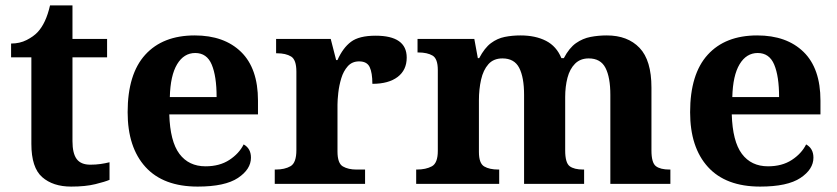

<svg xmlns="http://www.w3.org/2000/svg" viewBox="-20 -680 3096 710"><path d="M243 10Q176 10 136 -25Q96 -60 96 -148V-468H21V-519Q53 -519 78.5 -532Q104 -545 119 -561Q150 -594 165 -660H248V-536H376V-468H248V-158Q248 -113 263.5 -92Q279 -71 314 -71Q334 -71 351.5 -73.5Q369 -76 385 -80V-15Q369 -8 332.5 1Q296 10 243 10Z M711 10Q584 10 518 -62.5Q452 -135 452 -265Q452 -406 517 -477.5Q582 -549 700 -549Q809 -549 871.5 -488Q934 -427 934 -308V-257H606Q609 -157 643.5 -111Q678 -65 740 -65Q792 -65 828 -88.5Q864 -112 881 -146Q908 -131 908 -97Q908 -54 860 -22Q812 10 711 10ZM781 -321Q781 -398 763 -441Q745 -484 702 -484Q660 -484 635 -442.5Q610 -401 608 -321Z M996 0V-53H999Q1033 -53 1054.5 -65.5Q1076 -78 1076 -125V-415Q1076 -459 1056.5 -471Q1037 -483 1004 -483H1001V-536H1203L1223 -458H1228Q1248 -503 1278 -525.5Q1308 -548 1369 -548Q1484 -548 1484 -467Q1484 -421 1450.5 -395.5Q1417 -370 1357 -370Q1357 -411 1347 -432Q1337 -453 1308 -453Q1282 -453 1266 -435Q1250 -417 1242 -390.5Q1234 -364 1231 -337Q1228 -310 1228 -293V-120Q1228 -76 1248 -64.5Q1268 -53 1298 -53H1330V0Z M1519 0V-53H1521Q1555 -53 1577 -65Q1599 -77 1599 -122V-421Q1599 -463 1579.5 -474.5Q1560 -486 1527 -486H1524V-536H1734L1747 -465H1752Q1772 -503 1795.5 -520.5Q1819 -538 1846.5 -543.5Q1874 -549 1905 -549Q1960 -549 1999 -529Q2038 -509 2056 -465H2065Q2085 -503 2110 -520.5Q2135 -538 2164 -543.5Q2193 -549 2224 -549Q2301 -549 2345 -503Q2389 -457 2389 -356V-124Q2389 -78 2405.5 -65.5Q2422 -53 2456 -53H2459V0H2237V-329Q2237 -394 2219 -429Q2201 -464 2157 -464Q2126 -464 2106.5 -444.5Q2087 -425 2078.5 -392.5Q2070 -360 2070 -321V-124Q2070 -78 2086.5 -65.5Q2103 -53 2137 -53H2140V0H1918V-329Q1918 -394 1900 -429Q1882 -464 1838 -464Q1805 -464 1786 -442.5Q1767 -421 1759 -385.5Q1751 -350 1751 -309V-118Q1751 -76 1770.5 -64.5Q1790 -53 1823 -53H1826V0Z M2791 10Q2664 10 2598 -62.5Q2532 -135 2532 -265Q2532 -406 2597 -477.5Q2662 -549 2780 -549Q2889 -549 2951.5 -488Q3014 -427 3014 -308V-257H2686Q2689 -157 2723.5 -111Q2758 -65 2820 -65Q2872 -65 2908 -88.5Q2944 -112 2961 -146Q2988 -131 2988 -97Q2988 -54 2940 -22Q2892 10 2791 10ZM2861 -321Q2861 -398 2843 -441Q2825 -484 2782 -484Q2740 -484 2715 -442.5Q2690 -401 2688 -321Z"/></svg>

Font: Noto Serif Oriya
Style: Bold
Weight: 700
Designer: David Williams
Foundry: Google LLC, David Williams
Version: Version 1.051; ttfautohint (v1.8.4.7-5d5b)